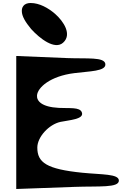

<svg xmlns="http://www.w3.org/2000/svg" viewBox="-20 -1220 853 1276"><path d="M475 22C637 16 772 30 770 -21C768 -65 657 -59 527 -72C289 -96 228 -140 228 -239C228 -310 305 -393 382 -410C439 -422 541 -427 524 -473C511 -510 440 -499 371 -503C255 -509 223 -550 226 -586C230 -638 313 -714 474 -734C571 -747 688 -745 680 -796C672 -842 560 -829 426 -834L88 -848V36ZM135 -1180C127 -1170 125 -1158 125 -1147C125 -1112 149 -1073 187 -1027C245 -963 344 -887 399 -936C460 -990 404 -1077 346 -1128C301 -1167 242 -1200 184 -1200C166 -1200 147 -1196 135 -1180Z"/></svg>

Font: Venom Sans
Style: Bd
Weight: 700
Version: Version 1.001